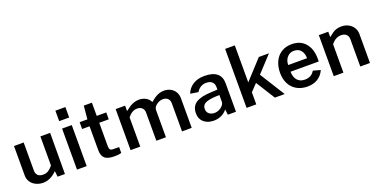

<svg xmlns="http://www.w3.org/2000/svg" viewBox="-21 -1541 4584 2331"><g transform="rotate(-20 2271.5 -376.0)"><path d="M159 -10.5C186.3 2.5 216.3 9.3 249 10C314.3 10 375 -18.3 431 -75L439 0H534L536 -531H410V-155C390 -130.3 370.5 -112.2 351.5 -100.5C332.5 -88.8 310 -83 284 -83C254 -83 231.3 -90.8 216 -106.5C200.7 -122.2 193.3 -143.7 194 -171V-531H69V-149C69 -117.7 77.2 -90 93.5 -66C109.8 -42 131.7 -23.5 159 -10.5Z M817 -627V-762H688V-627ZM815 0V-530H690V0Z M1138 -442H1261V-531H1138V-702H1033L1017 -530H917V-442H1013V-133C1013 -87 1024.8 -52.7 1048.5 -30C1072.2 -7.3 1114 4 1174 4C1193.3 4 1211.3 3 1228 1C1244.7 -1 1256.7 -3.7 1264 -7V-83H1184C1168.7 -83 1157.2 -87 1149.5 -95C1141.8 -103 1138 -118 1138 -140Z M1382 -530V0H1507V-378C1543 -424 1583.3 -447 1628 -447C1654.7 -447 1675.8 -439.5 1691.5 -424.5C1707.2 -409.5 1715 -389 1715 -363V0H1839V-353C1839 -361 1841.7 -371.3 1847 -384C1857 -400.7 1872.7 -415.3 1894 -428C1915.3 -440.7 1937.7 -447 1961 -447C1987.7 -447 2008.7 -439.5 2024 -424.5C2039.3 -409.5 2047 -389 2047 -363V0H2172V-382C2172 -413.3 2164.8 -441 2150.5 -465C2136.2 -489 2116.5 -507.5 2091.5 -520.5C2066.5 -533.5 2039 -540 2009 -540C1979 -540 1950.2 -533.7 1922.5 -521C1894.8 -508.3 1864.3 -487.3 1831 -458C1817.7 -485.3 1798.2 -506 1772.5 -520C1746.8 -534 1718 -541 1686 -541C1662 -541 1639.7 -537.3 1619 -530C1598.3 -522.7 1580.3 -514 1565 -504C1549.7 -494 1529.3 -479.3 1504 -460V-530Z M2329 -32C2361.7 -4 2404.3 10 2457 10C2493 10 2525.8 2.8 2555.5 -11.5C2585.2 -25.8 2610 -45.7 2630 -71L2639 0H2744V-371C2744 -424.3 2726.5 -465.8 2691.5 -495.5C2656.5 -525.2 2602.3 -540 2529 -540C2471 -540 2421.8 -527.2 2381.5 -501.5C2341.2 -475.8 2312.7 -440.7 2296 -396L2397 -380C2427.7 -429.3 2469.7 -454 2523 -454C2555 -454 2579.8 -446 2597.5 -430C2615.2 -414 2624 -391.7 2624 -363V-330L2545 -326C2452.3 -322.7 2385 -306.8 2343 -278.5C2301 -250.2 2280 -206.7 2280 -148C2280 -98.7 2296.3 -60 2329 -32ZM2557 -89.5C2537 -79.8 2517 -75 2497 -75C2468.3 -75 2444.8 -82.5 2426.5 -97.5C2408.2 -112.5 2399 -133.3 2399 -160C2399 -193.3 2412.3 -216.8 2439 -230.5C2465.7 -244.2 2505.7 -253 2559 -257L2624 -260V-175C2624 -158.3 2617.8 -142.3 2605.5 -127C2593.2 -111.7 2577 -99.2 2557 -89.5Z M3246 0H3373L3171 -323L3363 -530H3232L3006 -284V-762H2881V0H3006V-156L3092 -246Z M3567.5 -120.5C3544.5 -147.5 3533 -184 3533 -230H3897V-269C3897 -350.3 3876 -415.8 3834 -465.5C3792 -515.2 3733 -540 3657 -540C3605.7 -540 3561.2 -528 3523.5 -504C3485.8 -480 3457.2 -446.8 3437.5 -404.5C3417.8 -362.2 3408 -313.7 3408 -259C3408 -204.3 3418.8 -156.7 3440.5 -116C3462.2 -75.3 3492.7 -44.2 3532 -22.5C3571.3 -0.8 3616.3 10 3667 10C3718.3 10 3762.5 -1.3 3799.5 -24C3836.5 -46.7 3865 -80 3885 -124L3791 -150C3764.3 -103.3 3722.3 -80 3665 -80C3623 -80 3590.5 -93.5 3567.5 -120.5ZM3777 -316H3534C3533.3 -339.3 3537.8 -361.7 3547.5 -383C3557.2 -404.3 3571.3 -421.7 3590 -435C3608.7 -448.3 3631 -455 3657 -455C3696.3 -455 3726.2 -442 3746.5 -416C3766.8 -390 3777 -356.7 3777 -316Z M4007 -530V0H4132V-368C4170 -414 4212.3 -437 4259 -437C4287.7 -437 4310 -429.5 4326 -414.5C4342 -399.5 4350 -379 4350 -353V0H4475V-374C4475 -404.7 4467.3 -432.3 4452 -457C4436.7 -481.7 4415.7 -501 4389 -515C4362.3 -529 4332.7 -536 4300 -536C4274.7 -536 4252.8 -533 4234.5 -527C4216.2 -521 4200 -513.2 4186 -503.5C4172 -493.8 4153 -479.3 4129 -460V-530Z"/></g></svg>

Font: Morrison SemiBold
Style: Regular
Weight: 600
Designer: Pablo Impallari, Rodrigo Fuenzalida (Modified by Dan O. Williams)
Version: Version 0.030; ttfautohint (v1.8.1)